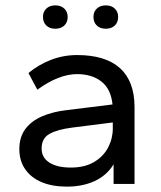

<svg xmlns="http://www.w3.org/2000/svg" viewBox="-20 -685 600 715"><path d="M229 10Q175 10 135.5 -6.5Q96 -23 74 -54.5Q52 -86 52 -130Q52 -174 74 -204Q96 -234 136 -251.5Q176 -269 229 -275L399 -296Q393 -354 357.5 -381.5Q322 -409 267 -409Q233 -409 196 -394.5Q159 -380 119 -351L86 -413Q123 -444 169.5 -462Q216 -480 267 -480Q373 -480 427 -431Q481 -382 481 -286V0H403V-73Q377 -31 332 -10.5Q287 10 229 10ZM244 -61Q295 -61 330 -81.5Q365 -102 382.5 -135.5Q400 -169 400 -206V-229L250 -210Q194 -203 164.5 -186.5Q135 -170 135 -132Q135 -98 164 -79.5Q193 -61 244 -61ZM374 -578Q353 -578 340.5 -590Q328 -602 328 -622Q328 -641 340.5 -653Q353 -665 374 -665Q395 -665 407.5 -653Q420 -641 420 -622Q420 -602 407.5 -590Q395 -578 374 -578ZM186 -578Q165 -578 152.5 -590Q140 -602 140 -622Q140 -641 152.5 -653Q165 -665 186 -665Q207 -665 219.5 -653Q232 -641 232 -622Q232 -602 219.5 -590Q207 -578 186 -578Z"/></svg>

Font: Gantari
Style: Regular
Weight: 400
Designer: Anugrah Pasau
Foundry: Lafontype
Version: Version 1.000; ttfautohint (v1.8.3)